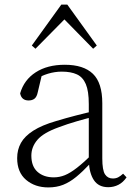

<svg xmlns="http://www.w3.org/2000/svg" viewBox="-20 -805 586 839"><path d="M191 14Q133 14 94 -19Q55 -52 55 -114Q55 -151 71.5 -180.5Q88 -210 125.5 -234Q163 -258 225 -276Q268 -289 312.5 -300.5Q357 -312 397 -321V-297Q357 -287 315.5 -275Q274 -263 237 -249Q170 -225 143.5 -194Q117 -163 117 -125Q117 -78 144 -54Q171 -30 215 -30Q240 -30 263.5 -39.5Q287 -49 316.5 -72Q346 -95 386 -134L392 -89H373Q341 -55 313 -32Q285 -9 256 2.5Q227 14 191 14ZM453 13Q411 13 390.5 -17.5Q370 -48 368 -102V-106V-350Q368 -407 355 -437.5Q342 -468 316 -480Q290 -492 250 -492Q220 -492 190 -483Q160 -474 128 -454L164 -482L145 -402Q141 -382 131 -374Q121 -366 105 -366Q74 -366 68 -397Q85 -456 136 -489Q187 -522 263 -522Q345 -522 386 -482.5Q427 -443 427 -354V-113Q427 -61 439 -43Q451 -25 473 -25Q486 -25 496 -30Q506 -35 518 -46L533 -30Q518 -8 497.5 2.5Q477 13 453 13ZM387 -592 239 -743H284L135 -592L119 -606L248 -785H274L403 -606Z"/></svg>

Font: Noto Serif SC ExtraLight ExtraLight
Style: Regular
Weight: 250
Version: Version 2.002-H1;hotconv 1.1.0;makeotfexe 2.6.0